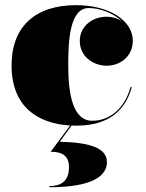

<svg xmlns="http://www.w3.org/2000/svg" viewBox="-20 -490 580 764"><path d="M254.5 175C254.5 218.5 235.5 250.5 176.5 250.5V255C357.5 255 405.5 205 405.5 155C405.5 99 338.5 77 218 74L265 9.5C271.5 10 278 10 284.5 10C410.5 10 478.5 -49 504.5 -143.5H499.5C476 -60 419 -9.5 346.5 -9.5C270 -9.5 251.5 -115.5 251.5 -230C251.5 -324 256.5 -458 333 -458C376.5 -458 429.5 -438.5 464.5 -406.5C447 -417.5 426 -423.5 404.5 -423.5C349 -423.5 297.5 -387 297.5 -327C297.5 -262 354.5 -228.5 404.5 -228.5C460 -228.5 508.5 -267 508.5 -328C508.5 -408 414.5 -469.5 282.5 -469.5C121.5 -469.5 26 -385 26 -230C26 -65.5 129.5 1.5 259 9.5L181.5 114C216.5 114 254.5 122 254.5 175Z"/></svg>

Font: Bodoni* 36pt Fatface
Style: Regular
Weight: 900
Version: Version 2.3